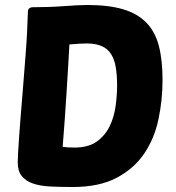

<svg xmlns="http://www.w3.org/2000/svg" viewBox="-20 -739 706 769"><path d="M92 -695Q93 -703 98.5 -706.5Q104 -710 109 -710Q177 -710 236.5 -714.5Q296 -719 330 -719Q415 -719 472.5 -702Q530 -685 565.5 -649Q601 -613 616 -556Q631 -499 631 -419Q631 -338 614.5 -260.5Q598 -183 557 -123Q516 -63 446.5 -26.5Q377 10 271 10Q222 10 181.5 8Q141 6 112 -4Q83 -14 67 -34Q51 -54 51 -89Q51 -102 52.5 -128Q54 -154 56.5 -190Q59 -226 62.5 -269.5Q66 -313 70 -361Q78 -460 82.5 -519Q87 -578 88.5 -611.5Q90 -645 90.5 -662Q91 -679 92 -695ZM278 -148Q334 -148 367.5 -172Q401 -196 419 -233Q437 -270 443 -314Q449 -358 449 -397Q449 -439 443.5 -470.5Q438 -502 424.5 -523Q411 -544 387 -554.5Q363 -565 327 -565Q316 -565 299 -564Q282 -563 258 -561Q256 -524 253 -473.5Q250 -423 246.5 -367.5Q243 -312 239 -255.5Q235 -199 231 -151Q246 -149 258 -148.5Q270 -148 278 -148Z"/></svg>

Font: PoetsenOne
Style: Regular
Weight: 400
Designer: Rodrigo Fuenzalida, Pablo Impallari
Foundry: Pablo Impallari, Rodrigo Fuenzalida
Version: Version 1.000; ttfautohint (v0.8) -G 200 -r 50